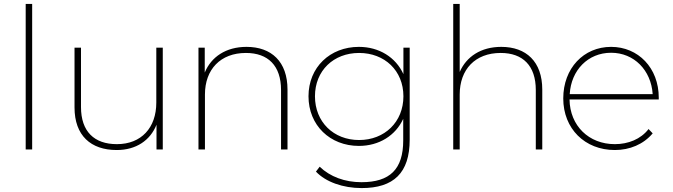

<svg xmlns="http://www.w3.org/2000/svg" viewBox="-20 -762 3431 979"><path d="M111 0H144V-742H111Z M777 -519V-239C777 -111 701 -27 576 -27C460 -27 393 -92 393 -216V-519H360V-214C360 -71 443 3 575 3C674 3 746 -46 778 -126V0H810V-519Z M1237 -523C1132 -523 1057 -472 1024 -392V-519H992V0H1025V-280C1025 -408 1104 -492 1234 -492C1347 -492 1413 -427 1413 -303V0H1446V-305C1446 -448 1364 -523 1237 -523Z M2037 -519V-384C1998 -470 1913 -523 1810 -523C1663 -523 1553 -419 1553 -271C1553 -123 1663 -18 1810 -18C1913 -18 1997 -71 2036 -156V-46C2036 101 1968 167 1823 167C1738 167 1663 139 1610 88L1591 113C1641 166 1729 197 1824 197C1987 197 2069 120 2069 -50V-519ZM1811 -48C1681 -48 1586 -140 1586 -271C1586 -402 1681 -492 1811 -492C1941 -492 2037 -402 2037 -271C2037 -140 1941 -48 1811 -48Z M2536 -523C2432 -523 2358 -473 2324 -395V-742H2291V0H2324V-280C2324 -408 2403 -492 2533 -492C2646 -492 2712 -427 2712 -303V0H2745V-305C2745 -448 2663 -523 2536 -523Z M3339 -264C3339 -416 3234 -523 3096 -523C2956 -523 2852 -414 2852 -260C2852 -106 2962 3 3115 3C3191 3 3261 -26 3308 -82L3287 -104C3247 -52 3183 -27 3115 -27C2983 -27 2886 -120 2884 -255H3339ZM3096 -493C3213 -493 3300 -404 3308 -282H2885C2892 -404 2978 -493 3096 -493Z"/></svg>

Font: Talent ExtraLight
Style: Regular
Weight: 200
Designer: Mike Powis
Version: Version 1.001;hotconv 1.0.109;makeotfexe 2.5.65596